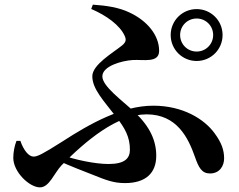

<svg xmlns="http://www.w3.org/2000/svg" viewBox="-20 -784 1040 834"><path d="M834.2 -519.1C896.6 -519.1 946.8 -569.3 946.8 -631.9C946.8 -694.3 896.6 -744.5 834.2 -744.5C771.6 -744.5 721.4 -694.3 721.4 -631.9C721.4 -569.3 771.6 -519.1 834.2 -519.1ZM522.7 11.3C613.7 11.3 658.7 -32.8 658.7 -107.4C658.7 -172.9 631.6 -234.2 563.8 -297.9C509.1 -348.9 424.6 -409.2 424.6 -452.2C424.6 -497.1 508.9 -520.3 556.9 -523.3C602.6 -526 671.2 -509.1 671.2 -563.2C671.2 -632.5 617.6 -694.6 543.3 -729.3C497.4 -751.9 440.1 -760 383.3 -763.8L376.2 -745.1C442.5 -716.8 501.1 -674 521.5 -628.4C528.8 -612.3 528.3 -601.4 510 -586.4C470 -554.1 381 -503 381 -452.7C381 -397.5 430.6 -346.2 485.2 -275.3C522.6 -227.7 544.3 -189.1 544.3 -133.8C544.3 -96.9 523.1 -71.6 451.3 -71.6C392.7 -71.6 302.9 -90.5 245.6 -111.9L231.2 -87.2C287.3 -61.5 340.8 -41.5 384.8 -24.1C440.4 -1.8 473.4 11.3 522.7 11.3ZM153.6 29.9C194.2 29.9 215.1 -31.7 247.3 -65.9C354.3 -174.3 489.5 -287.3 616.7 -287.3C749.2 -287.3 797.7 -184.4 826.2 -104.1C842.8 -56 856.5 -30.5 892.1 -30.5C934.9 -30.5 953.5 -64.4 953.5 -95.9C953.5 -132.4 942.1 -164.5 912.2 -205.1C866.9 -267.4 773.9 -324.9 645.7 -324.9C510.9 -324.9 372.3 -248.2 249.4 -168.3C164.3 -114.4 142.8 -103.8 125.6 -103.8C105.4 -103.8 82.8 -130.3 68.5 -172.2L51.6 -172C43.1 -151.4 37.7 -122.7 37.7 -98.2C37.7 -37.4 107.4 29.9 153.6 29.9ZM834.2 -560.1C794.2 -560.1 762.4 -591.9 762.4 -631.9C762.4 -671.8 794.2 -703.6 834.2 -703.6C874.1 -703.6 905.9 -671.8 905.9 -631.9C905.9 -591.9 874.1 -560.1 834.2 -560.1Z"/></svg>

Font: Source Han Serif CN VF
Style: Regular
Weight: 250
Designer: Ryoko NISHIZUKA 西塚涼子 (kana & ideographs); Frank Grießhammer (Latin, Greek & Cyrillic); Wenlong ZHANG 张文龙 (bopomofo); San
Foundry: Adobe
Version: Version 2.002;hotconv 1.1.0;makeotfexe 2.6.0